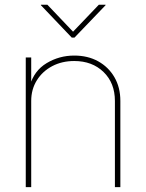

<svg xmlns="http://www.w3.org/2000/svg" viewBox="-20 -773 603 793"><path d="M108.9 -356V0H86.4V-535.6H108.9V-418.5H103Q120.6 -481 172.6 -512.2Q224.6 -543.5 286.6 -543.5Q342.8 -543.5 385.5 -519.8Q428.2 -496.1 452.6 -454.1Q477.1 -412.1 477.1 -356V0H454.6V-356Q454.6 -430.2 407.7 -475.6Q360.8 -521 286.6 -521Q235.8 -521 195.6 -499.8Q155.3 -478.5 132.1 -441.2Q108.9 -403.8 108.9 -356ZM175.8 -753.4 281.7 -642.1 388.2 -753.4H416V-751.5L287.6 -617.7H276.4L148.9 -751.5V-753.4Z"/></svg>

Font: Inter 20pt Thin
Style: Regular
Weight: 250
Version: Version 4.001;git-66647c0bb